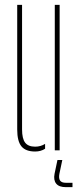

<svg xmlns="http://www.w3.org/2000/svg" viewBox="-20 -620 326 792"><path d="M51 -86V-600H71V-86Q71 -48 83.8 -31.5Q96.5 -15 125 -15Q147.5 -15 166 -26.5V-6.5Q148.5 5 125 5Q86 5 68.5 -16.2Q51 -37.5 51 -86ZM206 0V-600H226V0ZM279 152H252Q223.5 152 211.8 137.5Q200 123 205 97L217 40H237L225 97Q221.5 115.5 227.8 124.8Q234 134 252 134H279Z"/></svg>

Font: Big Shoulders Stencil Display Thin Thin
Style: Regular
Weight: 250
Version: Version 2.001